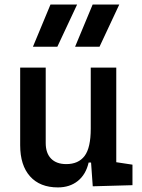

<svg xmlns="http://www.w3.org/2000/svg" viewBox="-20 -815 626 845"><path d="M234.9 9.8Q155.8 9.8 112.3 -38.8Q68.8 -87.4 68.8 -175.8V-517.6H181.2V-185.5Q181.2 -141.1 204.8 -116.9Q228.5 -92.8 271.5 -92.8Q325.2 -92.8 352.3 -128.7Q379.4 -164.6 379.4 -249L405.8 -99.6H370.1Q357.9 -46.9 322.5 -18.6Q287.1 9.8 234.9 9.8ZM388.2 4.9 379.4 -119.1V-210H491.7V-101.1L563 -90.3V0ZM379.4 -146.5V-517.6H491.7V-175.8ZM310.5 -609.4 387.7 -794.9H504.9L418 -609.4ZM125 -609.4 202.1 -794.9H319.3L232.4 -609.4Z"/></svg>

Font: Cascadia Mono Medium
Style: Regular
Weight: 500
Monospace: yes
Designer: Aaron Bell
Foundry: Saja Typeworks
Version: Version 2407.024